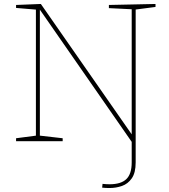

<svg xmlns="http://www.w3.org/2000/svg" viewBox="-20 -712 852 968"><path d="M532 236Q522 236 513 235.5Q504 235 495 234L497 215Q507 216 515.5 216.5Q524 217 532 217Q590 217 617 191Q644 165 644 107V-4L648 9L177 -669L181 -670V-21L174 -29L296 -15V0H61V-15L168 -29L161 -21V-671L168 -663L61 -672V-687L186 -692L648 -29L644 -28V-672L651 -665L529 -671V-687L764 -692V-677L657 -663L664 -671V107Q664 159 644.5 187Q625 215 595 225.5Q565 236 532 236Z"/></svg>

Font: Bitter Thin
Style: Regular
Weight: 100
Designer: Sol Matas, and Bitter project Authors
Foundry: Sol Matas
Version: Version 2.002